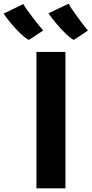

<svg xmlns="http://www.w3.org/2000/svg" viewBox="-104 -1026 500 1046"><path d="M94.5 0V-743H252.5V0ZM298.5 -808.5Q281 -817 256.2 -840.5Q231.5 -864 205.8 -894.2Q180 -924.5 160 -953.5L270.5 -1006Q274.5 -996 289.2 -974.2Q304 -952.5 322 -928Q340 -903.5 355 -884.2Q370 -865 375.5 -860ZM53.5 -808.5Q35.5 -817 10.2 -840.8Q-15 -864.5 -40.5 -894.5Q-66 -924.5 -84.5 -952L23.5 -1004Q27.5 -994.5 42.8 -973.2Q58 -952 76.5 -927.5Q95 -903 110.8 -884Q126.5 -865 131.5 -860Z"/></svg>

Font: Merriweather Sans
Style: Bold
Weight: 700
Designer: Eben Sorkin
Foundry: Eben Sorkin
Version: Version 1.008; ttfautohint (v1.7.19-72a1) -l 8 -r 50 -G 200 